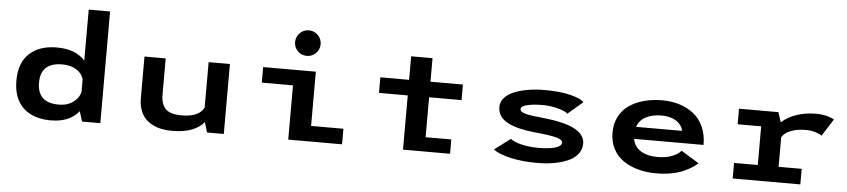

<svg xmlns="http://www.w3.org/2000/svg" viewBox="-46 -1079 6041 1370"><g transform="rotate(5 2975.0 -394.5)"><path d="M339.5 -511Q477 -511 542.5 -434V-800H695.5V0H564.5L542.5 -71V-72.5Q475.5 11 341 11Q215 11 143.8 -56Q72.5 -123 72.5 -251Q72.5 -378.5 144 -444.8Q215.5 -511 339.5 -511ZM234.5 -251Q234.5 -106 388 -106Q450 -106 491.5 -136.8Q533 -167.5 542.5 -210.5V-300.5Q532.5 -341 491.5 -367.5Q450.5 -394 389.5 -394Q234.5 -394 234.5 -251Z M1210.5 10Q1170.5 10 1135.8 3.2Q1101 -3.5 1069.8 -19.2Q1038.5 -35 1016.2 -59.2Q994 -83.5 981 -120.2Q968 -157 968 -203.5V-501H1120V-241.5Q1120 -174 1153 -140Q1186 -106 1269 -106Q1338 -106 1377 -126.8Q1416 -147.5 1427.5 -176.5V-501H1580V0H1460L1438 -72.5Q1369 10 1210.5 10Z M2185.8 -633.2Q2159 -606.5 2121 -606.5Q2083 -606.5 2056.2 -633.2Q2029.5 -660 2029.5 -698Q2029.5 -736 2056.2 -762.8Q2083 -789.5 2121 -789.5Q2159 -789.5 2185.8 -762.8Q2212.5 -736 2212.5 -698Q2212.5 -660 2185.8 -633.2ZM2195.5 -111.5H2427V0H2041.5V-388.5H1818V-500H2195.5Z M2657.5 -388.5V-500H2863.5V-668.5H3016.5V-500H3249V-388.5H3016.5V-102.5H3200.5V0H2863.5V-388.5Z M3823 11Q3719 11 3634.5 -8Q3550 -27 3510 -58L3624.5 -144Q3648 -123.5 3702.8 -110.2Q3757.5 -97 3825 -97Q3903 -97 3946.5 -110.5Q3990 -124 3990 -148.5Q3990 -170.5 3943.2 -182.8Q3896.5 -195 3784.5 -205.5Q3722 -212 3675.2 -223.8Q3628.5 -235.5 3593.2 -254.2Q3558 -273 3540 -300.5Q3522 -328 3522 -364Q3522 -401.5 3548.5 -430.5Q3575 -459.5 3619.8 -477Q3664.5 -494.5 3719.8 -503.2Q3775 -512 3836.5 -512Q3947.5 -512 4022.2 -492.5Q4097 -473 4116.5 -449.5L4009 -357.5Q3996 -373.5 3940.5 -388.8Q3885 -404 3832 -404Q3762 -404 3718 -393.2Q3674 -382.5 3674 -361.5Q3674 -341 3712.5 -330.8Q3751 -320.5 3844.5 -312Q4140.5 -282 4140.5 -155.5Q4140.5 -113 4115 -80.2Q4089.5 -47.5 4044.8 -28Q4000 -8.5 3944.2 1.2Q3888.5 11 3823 11Z M4972.5 -87Q4955.5 -70.5 4931.2 -55Q4907 -39.5 4871.2 -23.8Q4835.5 -8 4785.2 1.5Q4735 11 4678 11Q4607 11 4546.2 -5.8Q4485.5 -22.5 4439.8 -54.5Q4394 -86.5 4368 -137.2Q4342 -188 4342 -252.5Q4342 -316.5 4368.5 -367Q4395 -417.5 4441 -448.8Q4487 -480 4546.8 -496Q4606.5 -512 4676 -512Q4743 -512 4800.5 -494Q4858 -476 4902.2 -441Q4946.5 -406 4971.8 -349.5Q4997 -293 4997 -220.5H4499.5Q4509.5 -165 4556 -135.5Q4602.5 -106 4678 -106Q4737 -106 4781.2 -123.5Q4825.5 -141 4844.5 -165.5ZM4679.5 -403.5Q4615 -403.5 4569 -379.5Q4523 -355.5 4506 -307H4835Q4834 -322.5 4824.2 -338.5Q4814.5 -354.5 4796.2 -369.5Q4778 -384.5 4747.5 -394Q4717 -403.5 4679.5 -403.5Z M5544 -111.5H5709.5V0H5225V-111.5H5395V-388.5H5226.5V-500H5509L5531.5 -429Q5573 -467.5 5636.8 -489.8Q5700.5 -512 5777.5 -512Q5824.5 -512 5859.5 -501.8Q5894.5 -491.5 5908 -482.5L5830 -359.5Q5819.5 -369 5787.2 -379.8Q5755 -390.5 5717 -390.5Q5650 -390.5 5605 -371.8Q5560 -353 5544 -323Z"/></g></svg>

Font: League Mono Wide SemiBold
Style: Regular
Weight: 600
Width: 8
Designer: Tyler Finck
Foundry: The League of Moveable Type / Tyler Finck
Version: Version 2.210